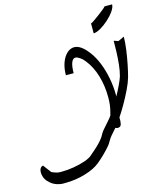

<svg xmlns="http://www.w3.org/2000/svg" viewBox="-479 -859 1095 1314"><g transform="rotate(-15 68.5 -202.0)"><path d="M-203 347Q-261 342 -294 306Q-313 290 -321 264.5Q-329 239 -324 218Q-319 197 -301 193H-299L-259 246Q-260 248 -250.5 252.5Q-241 257 -227.5 261Q-214 265 -203 266H-183Q-144 266 -100 258.5Q-56 251 -19.5 238.5Q17 226 32 212H34V211H33Q68 182 88.5 162.5Q109 143 122 127Q138 108 143 97Q148 86 162 67Q181 44 197 27Q213 10 223 -3Q226 -7 229 -11.5Q232 -16 235 -20L240 -40Q247 -66 250 -90Q253 -114 253 -143Q253 -224 232 -295.5Q211 -367 170 -419Q156 -438 137 -451Q118 -464 106 -464Q87 -464 77 -438Q67 -412 67 -364H12Q12 -412 25.5 -450.5Q39 -489 63 -512Q87 -535 116 -535Q162 -535 213 -468Q242 -431 263.5 -378Q285 -325 296.5 -264.5Q308 -204 308 -143L307 -133Q328 -171 344 -205Q360 -239 367 -261Q377 -297 381.5 -341Q386 -385 387.5 -429Q389 -473 389 -507H391L420 -497L461 -516H463Q463 -477 456 -426Q449 -375 439 -325Q429 -275 419 -239Q409 -204 387 -158.5Q365 -113 339.5 -68.5Q314 -24 291 10Q292 20 291.5 31Q291 42 289 50Q287 69 273.5 74Q260 79 246 71Q234 85 223.5 96.5Q213 108 205 118Q194 131 184.5 148.5Q175 166 164 179Q139 208 114 232Q89 256 68 273Q30 305 -39 326Q-108 347 -183 347ZM270 -592V-662Q274 -662 292.5 -674.5Q311 -687 333.5 -704Q356 -721 372.5 -734.5Q389 -748 389 -751H443Q443 -730 424 -703Q405 -676 376.5 -650.5Q348 -625 319 -608.5Q290 -592 270 -592Z"/></g></svg>

Font: Syne Tactile
Style: Regular
Weight: 400
Designer: Lucas Descroix
Foundry: Bonjour Monde
Version: Version 2.100; ttfautohint (v1.8.3)